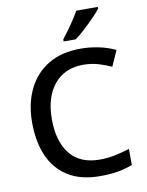

<svg xmlns="http://www.w3.org/2000/svg" viewBox="-101 -1012 837 1093"><g transform="rotate(-10 317.5 -465.5)"><path d="M402 -631Q295 -631 234 -557.5Q173 -484 173 -356Q173 -229 230.5 -156Q288 -83 403 -83Q449 -83 491.5 -92Q534 -101 576 -114V-21Q534 -5 490.5 2.5Q447 10 388 10Q278 10 204.5 -35.5Q131 -81 95 -163.5Q59 -246 59 -357Q59 -465 99 -548Q139 -631 215.5 -677.5Q292 -724 403 -724Q457 -724 509 -713Q561 -702 604 -681L564 -591Q530 -607 489.5 -619Q449 -631 402 -631ZM542 -931Q527 -912 499.5 -883.5Q472 -855 441.5 -827Q411 -799 386 -781H316V-793Q331 -812 350 -838Q369 -864 387 -891.5Q405 -919 417 -941H542Z"/></g></svg>

Font: Noto Sans Meetei Mayek Medium
Style: Regular
Weight: 500
Designer: Monotype Design Team and Neelakash Kshetrimayum
Foundry: Monotype Imaging Inc.
Version: Version 2.002; ttfautohint (v1.8.4.7-5d5b)